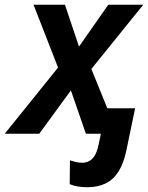

<svg xmlns="http://www.w3.org/2000/svg" viewBox="-63 -562 622 807"><path d="M303 225Q283 225 263 221.5Q243 218 230 212L231 112Q243 116 256 119Q269 122 282 122Q299 122 312 115Q325 108 335 92Q345 76 351 48L361 0H298L235 -182L102 0H-43L181 -278L78 -542H210L269 -366L392 -542H539L321 -272L388 -107H505L469 66Q458 122 436 157.5Q414 193 381 209Q348 225 303 225Z"/></svg>

Font: Noto Sans Display SemiBold
Style: Italic
Weight: 600
Italic angle: -12°
Designer: Monotype Design Team
Foundry: Monotype Imaging Inc.
Version: Version 2.003